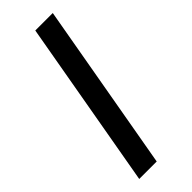

<svg xmlns="http://www.w3.org/2000/svg" viewBox="-230 -712 738 738"><g transform="rotate(-45 139.0 -343.0)"><path d="M31 0 152 -686H247L126 0Z"/></g></svg>

Font: Archivo VF Beta
Style: Italic
Weight: 400
Italic angle: -10°
Designer: Hector Gatti
Foundry: Omnibus-Type
Version: Version 1.002